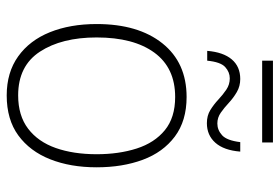

<svg xmlns="http://www.w3.org/2000/svg" viewBox="-154 -690 854 587"><g transform="rotate(90 273.5 -397.0)"><path d="M492 -265Q492 -185 467.5 -123Q443 -61 394.5 -25.5Q346 10 272 10Q202 10 153 -25Q104 -60 79 -122Q54 -184 54 -265Q54 -392 113 -466Q172 -540 277 -540Q350 -540 398 -504Q446 -468 469 -406Q492 -344 492 -265ZM95 -265Q95 -158 138.5 -91.5Q182 -25 272 -25Q334 -25 374 -55.5Q414 -86 433 -140Q452 -194 452 -265Q452 -333 434.5 -387.5Q417 -442 378.5 -473.5Q340 -505 277 -505Q188 -505 141.5 -441.5Q95 -378 95 -265ZM166 -771V-804H416V-771ZM136 -603Q140 -652 162 -678Q184 -704 222 -704Q244 -704 262 -693.5Q280 -683 295 -669Q310 -655 325 -644.5Q340 -634 358 -634Q378 -634 394 -648.5Q410 -663 415 -704H444Q440 -654 417 -628Q394 -602 357 -602Q334 -602 317 -612.5Q300 -623 285 -637Q270 -651 254.5 -661.5Q239 -672 220 -672Q201 -672 185.5 -658Q170 -644 166 -603Z"/></g></svg>

Font: Noto Sans Disp ExtLt
Style: Regular
Weight: 200
Designer: Monotype Design Team
Foundry: Monotype Imaging Inc.
Version: Version 2.000;GOOG;noto-source:20170915:90ef993387c0